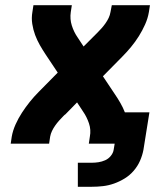

<svg xmlns="http://www.w3.org/2000/svg" viewBox="-20 -550 640 735"><path d="M278 165V73H331Q344 73 357 71Q370 69 382.5 63.5Q395 58 404 47Q413 36 415 24L419 0H320L324 -27Q329 -53 320.5 -78Q312 -103 298 -123L275 -158L232 -114Q231 -113 230 -112Q229 -111 227 -110Q226 -109 225 -108Q224 -107 223 -106Q223 -106 223 -106Q223 -106 223 -106Q223 -106 223 -106Q223 -106 223 -106L222 -105Q214 -97 206 -88Q198 -79 191 -69Q184 -59 179 -48.5Q174 -38 172 -27L168 0H21L25 -27Q29 -50 39.5 -73.5Q50 -97 64 -118.5Q78 -140 94 -160Q110 -180 128 -198L201 -272L155 -341Q143 -359 132.5 -377.5Q122 -396 114.5 -416Q107 -436 103.5 -458.5Q100 -481 104 -504L108 -530H255L251 -504Q247 -477 255 -452Q263 -427 277 -407L300 -372L344 -416Q345 -417 346 -418Q347 -419 348 -420Q349 -421 350 -422Q351 -423 352 -424Q352 -424 352 -424Q352 -424 352 -424Q352 -424 352 -424Q352 -424 352 -424L353 -425Q361 -433 369 -442Q377 -451 384 -461Q391 -471 396 -481.5Q401 -492 403 -504L408 -530H554L550 -504Q546 -480 535.5 -456.5Q525 -433 511.5 -411.5Q498 -390 481.5 -370Q465 -350 447 -332L374 -258L420 -189Q431 -173 441 -155.5Q451 -138 458 -120H552L529 24Q525 45 516 65.5Q507 86 492 103.5Q477 121 457.5 133Q438 145 417 152.5Q396 160 374.5 162.5Q353 165 331 165Z"/></svg>

Font: Iosevka Curly HvExObl
Style: Regular
Weight: 900
Width: 7
Italic angle: -9°
Monospace: yes
Designer: Belleve Invis
Foundry: Belleve Invis
Version: Version 11.1.0; ttfautohint (v1.8.3)